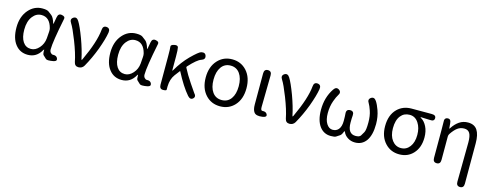

<svg xmlns="http://www.w3.org/2000/svg" viewBox="-25 -1305 5741 2252"><g transform="rotate(15 2845.0 -179.0)"><path d="M261 13Q166 13 110 -58Q51 -131 51 -263.5Q51 -396 123 -479Q191 -557 289 -557Q345 -557 366 -541Q387 -525 408 -509Q435 -487 454 -423Q457 -414 458.5 -414Q460 -414 461 -421L475 -499Q484 -551 528 -542Q571 -534 565 -506Q505 -210 505 -119Q505 -92 520 -77.5Q535 -63 544 -64Q591 -68 604 -36Q617 -4 578 5L569 7Q540 13 510 13Q489 13 480 4Q462 -14 443 -31Q432 -42 433 -92Q433 -97 431 -97Q429 -97 423 -87Q367 13 261 13ZM279 -63Q333 -63 377.5 -113Q422 -163 428 -232L434 -313Q436 -335 431 -356Q399 -480 299 -480Q236 -480 193 -425Q146 -365 146 -263Q146 -168 181 -115.5Q216 -63 279 -63Z M873 0Q828 0 818 -48Q798 -150 743 -290Q688 -430 657 -477Q628 -520 665 -545Q702 -569 730 -525Q764 -472 815 -336Q862 -208 884 -101Q886 -93 888.5 -93Q891 -93 896 -103Q1009 -344 1023 -495Q1027 -547 1073 -542Q1118 -536 1110 -484Q1097 -403 1049 -272Q1001 -145 940 -38Q918 0 873 0Z M1401 13Q1306 13 1250 -58Q1191 -131 1191 -263.5Q1191 -396 1263 -479Q1331 -557 1429 -557Q1485 -557 1506 -541Q1527 -525 1548 -509Q1575 -487 1594 -423Q1597 -414 1598.5 -414Q1600 -414 1601 -421L1615 -499Q1624 -551 1668 -542Q1711 -534 1705 -506Q1645 -210 1645 -119Q1645 -92 1660 -77.5Q1675 -63 1684 -64Q1731 -68 1744 -36Q1757 -4 1718 5L1709 7Q1680 13 1650 13Q1629 13 1620 4Q1602 -14 1583 -31Q1572 -42 1573 -92Q1573 -97 1571 -97Q1569 -97 1563 -87Q1507 13 1401 13ZM1419 -63Q1473 -63 1517.5 -113Q1562 -163 1568 -232L1574 -313Q1576 -335 1571 -356Q1539 -480 1439 -480Q1376 -480 1333 -425Q1286 -365 1286 -263Q1286 -168 1321 -115.5Q1356 -63 1419 -63Z M2269 4Q2239 31 2204 -8Q2125 -99 2040 -263Q2038 -267 2035 -263L1987 -200Q1944 -142 1942 -54Q1942 -28 1942 -14Q1942 0 1900 0Q1857 0 1857 -52V-394Q1857 -490 1853 -512.5Q1849 -535 1892 -544Q1934 -553 1940.5 -527.5Q1947 -502 1947 -416V-251Q1947 -246 1949 -246Q1951 -246 1957 -256Q2020 -365 2101 -447Q2191 -536 2219 -543Q2269 -555 2280 -514Q2292 -473 2243 -457Q2195 -442 2101 -339Q2094 -332 2098 -323Q2136 -248 2196 -159Q2260 -64 2263 -61Q2299 -23 2269 4Z M2420 -61Q2347 -140 2347 -271.5Q2347 -403 2420 -482Q2489 -557 2595 -557Q2701 -557 2770 -482Q2842 -403 2842 -271Q2842 -139 2770 -61Q2701 13 2595 13Q2489 13 2420 -61ZM2482.5 -119Q2523 -63 2595 -63Q2667 -63 2707.5 -119Q2748 -175 2748 -271Q2748 -367 2707.5 -424Q2667 -481 2595 -481Q2523 -481 2482.5 -424Q2442 -367 2442 -271Q2442 -175 2482.5 -119Z M3008 -20Q2985 -50 2985 -113V-491Q2985 -543 3031 -543Q3077 -542 3076 -490L3070 -106Q3070 -63 3090 -64Q3137 -68 3150 -36Q3163 -4 3107 3Q3033 13 3008 -20Z M3435 0Q3390 0 3380 -48Q3360 -150 3305 -290Q3250 -430 3219 -477Q3190 -520 3227 -545Q3264 -569 3292 -525Q3326 -472 3377 -336Q3424 -208 3446 -101Q3448 -93 3450.5 -93Q3453 -93 3458 -103Q3571 -344 3585 -495Q3589 -547 3635 -542Q3680 -536 3672 -484Q3659 -403 3611 -272Q3563 -145 3502 -38Q3480 0 3435 0Z M3940 13Q3856 13 3805 -54Q3751 -126 3751 -256Q3751 -406 3827 -519Q3856 -563 3893 -538Q3930 -513 3900 -470Q3885 -448 3863 -389Q3838 -320 3838 -238.5Q3838 -157 3868 -110Q3898 -63 3942.5 -63Q3987 -63 4013 -93Q4043 -127 4043 -198Q4043 -257 4040 -285Q4035 -339 4084 -339Q4133 -339 4128 -285Q4125 -257 4125 -198Q4125 -63 4222 -63Q4270 -63 4284 -87Q4297 -110 4311 -133Q4327 -160 4327 -254Q4327 -335 4306 -395Q4287 -450 4273 -472Q4244 -515 4281 -540Q4317 -564 4346 -521Q4370 -485 4392 -423Q4419 -347 4419 -259Q4419 -126 4369 -55Q4320 13 4234 13Q4185 13 4147 -11Q4106 -36 4090 -76Q4086 -85 4084 -85Q4082 -85 4078 -76Q4063 -36 4046 -25Q4024 -11 4003 3Q3988 13 3940 13Z M4600 -59Q4527 -136 4527 -265Q4527 -400 4603 -476Q4671 -543 4775 -543H5019Q5072 -543 5070 -504Q5069 -465 5016 -470Q4978 -473 4906 -474Q4901 -474 4901 -472Q4901 -470 4911 -464Q4952 -441 4980 -385.5Q5008 -330 5008 -254Q5008 -131 4939 -57Q4874 13 4771 13Q4668 13 4600 -59ZM4919 -261Q4919 -347 4881 -405Q4841 -467 4773 -467Q4705 -467 4665 -417Q4622 -364 4622 -265Q4622 -173 4664 -118Q4706 -63 4771.5 -63Q4837 -63 4878 -117Q4919 -171 4919 -261Z M5560 199Q5514 198 5515 146L5520 -332Q5520 -409 5499.5 -443Q5479 -477 5432.5 -477Q5386 -477 5350.5 -450.5Q5315 -424 5279 -370Q5269 -355 5269 -337V-52Q5269 0 5224 0Q5178 0 5178 -52V-394Q5178 -478 5177 -486Q5171 -538 5212 -542Q5253 -546 5256 -494L5261 -435Q5261 -429 5262.5 -429Q5264 -429 5271 -440Q5307 -495 5353 -526Q5399 -557 5458 -557Q5535 -557 5570.5 -503.5Q5606 -450 5606 -344V147Q5606 199 5560 199Z"/></g></svg>

Font: Resource Han Rounded KR
Style: Regular
Weight: 400
Designer: Cyano Hao (round all glyphs); Ryoko NISHIZUKA 西塚涼子 (kana, bopomofo & ideographs); Paul D. Hunt (Latin, Greek & Cyrillic)
Foundry: Cyano Hao
Version: 0.990